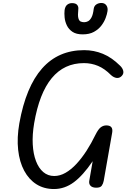

<svg xmlns="http://www.w3.org/2000/svg" viewBox="-20 -1267 853 1296"><path d="M344.5 9Q277 9 226 -23.2Q175 -55.5 143.2 -114.8Q111.5 -174 102.5 -255.5Q93.5 -337 110.5 -434.5Q199 -928.5 548 -928.5Q614.5 -928.5 674.5 -903.8Q734.5 -879 789.5 -824.5Q807 -808.5 811.8 -789Q816.5 -769.5 801.5 -754Q786.5 -738.5 767 -741Q747.5 -743.5 729 -760.5Q686.5 -803.5 641.8 -822.2Q597 -841 546.5 -841Q280 -841 210.5 -435Q197.5 -357.5 201 -292.8Q204.5 -228 222.8 -180Q241 -132 272.2 -105.5Q303.5 -79 346 -79Q384.5 -79 422.2 -100.5Q460 -122 495.8 -160.5Q531.5 -199 564 -249.2Q596.5 -299.5 624.5 -357.5Q643.5 -395.5 660.5 -408Q677.5 -420.5 697.5 -420.5Q722 -420.5 731.8 -408Q741.5 -395.5 737 -370.5L680 -46Q676.5 -27.5 666.8 -13.5Q657 0.5 628 0Q602 -0.5 590.2 -14Q578.5 -27.5 583 -49L605.5 -179Q540.5 -83 478.5 -37Q416.5 9 344.5 9ZM538 -1035Q495 -1035 469.5 -1052Q444 -1069 431.5 -1095Q419 -1121 416.2 -1148.8Q413.5 -1176.5 416 -1199Q420 -1224.5 433.8 -1235.2Q447.5 -1246 466 -1246Q491 -1246 501 -1233.8Q511 -1221.5 508.5 -1204Q504 -1162.5 509 -1144.2Q514 -1126 525 -1121.5Q536 -1117 548.5 -1117Q561 -1117 574 -1123.5Q587 -1130 597.5 -1149.2Q608 -1168.5 612.5 -1207Q615.5 -1227.5 630.5 -1237.2Q645.5 -1247 664.5 -1247Q686.5 -1247 698 -1230.8Q709.5 -1214.5 705.5 -1191Q703 -1172.5 693.2 -1146Q683.5 -1119.5 664.2 -1094.2Q645 -1069 614.2 -1052Q583.5 -1035 538 -1035Z"/></svg>

Font: Edu AU VIC WA NT Pre Medium
Style: Regular
Weight: 500
Designer: Tina and Corey Anderson, Eben Sorkin, Mirko Velimirovic
Foundry: Google for Education
Version: Version 1.001